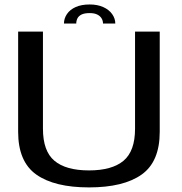

<svg xmlns="http://www.w3.org/2000/svg" viewBox="-20 -812 793 836"><path d="M367.5 4Q518 4 596.8 -52Q675.5 -108 675.5 -238V-674.5H568V-251.5Q568 -154 517.8 -112Q467.5 -70 367.5 -70Q267 -70 217 -112Q167 -154 167 -251.5V-674.5H59V-238Q59 -108 138 -52Q217 4 367.5 4ZM370.5 -792.5Q334 -792.5 309.2 -781.2Q284.5 -770 271.5 -750.8Q258.5 -731.5 258.5 -709.5H312Q312 -721.5 317.2 -732Q322.5 -742.5 335.2 -748.8Q348 -755 370.5 -755Q390.5 -755 403.2 -748.8Q416 -742.5 422.2 -732.2Q428.5 -722 428.5 -709.5H482Q482 -731.5 468.2 -750.8Q454.5 -770 429.5 -781.2Q404.5 -792.5 370.5 -792.5Z"/></svg>

Font: Anybody SemiExpanded
Style: Regular
Weight: 400
Width: 6
Designer: Tyler Finck
Foundry: Etcetera Type Company
Version: Version 1.113;gftools[0.9.25]